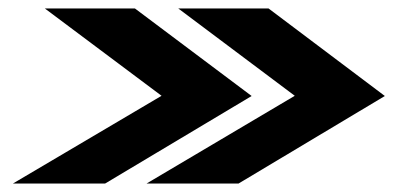

<svg xmlns="http://www.w3.org/2000/svg" viewBox="-20 -474 958 454"><path d="M10.5 -40 362 -247.5 86 -454H299L575 -247L228.5 -40ZM326.5 -40 677 -247.5 401.5 -454H615L890 -247L544 -40Z"/></svg>

Font: Anybody UltraExpanded Regular
Style: Bold Italic
Weight: 700
Width: 9
Italic angle: -10°
Designer: Tyler Finck
Foundry: Etcetera Type Company
Version: Version 1.010; ttfautohint (v1.8.3) -l 8 -r 50 -G 200 -x 14 